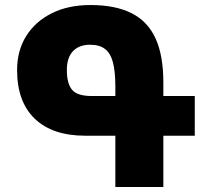

<svg xmlns="http://www.w3.org/2000/svg" viewBox="-20 -744 819 764"><path d="M630 0H439V-398Q439 -459 429.5 -495.5Q420 -532 398 -549Q376 -566 338 -566Q295 -566 270.5 -540.5Q246 -515 246 -465Q246 -411 267 -386.5Q288 -362 344 -362H755V-204H319Q189 -204 118.5 -271.5Q48 -339 48 -465Q48 -543 84.5 -601Q121 -659 186.5 -691.5Q252 -724 340 -724Q439 -724 503.5 -691.5Q568 -659 599 -591Q630 -523 630 -416Z"/></svg>

Font: Noto Sans Armenian Black
Style: Regular
Weight: 900
Version: Version 2.007